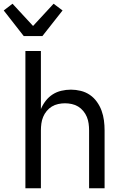

<svg xmlns="http://www.w3.org/2000/svg" viewBox="-48 -1008 668 1028"><path d="M79 -815 -28 -952 19 -988 129 -869 239 -988 287 -952 179 -815ZM88 0V-735H171V-424Q181 -448 197 -468.5Q213 -489 234 -502.5Q255 -516 280.5 -522Q306 -528 332 -528Q358 -528 384.5 -521.5Q411 -515 433 -500Q455 -485 471 -462.5Q487 -440 496 -415Q505 -390 508.5 -363.5Q512 -337 512 -310V0H429V-310Q429 -328 426.5 -346.5Q424 -365 417 -382Q410 -399 398 -413.5Q386 -428 370.5 -437.5Q355 -447 336.5 -451Q318 -455 300 -455Q282 -455 263.5 -451Q245 -447 229.5 -437.5Q214 -428 202 -413.5Q190 -399 183 -382Q176 -365 173.5 -346.5Q171 -328 171 -310V0Z"/></svg>

Font: Nova Nerd Font
Style: Regular
Weight: 400
Designer: Belleve Invis
Foundry: Belleve Invis
Version: Version 24.1.4; ttfautohint (v1.8.4);Nerd Fonts 3.1.1